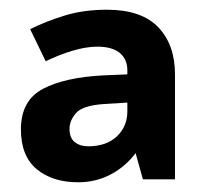

<svg xmlns="http://www.w3.org/2000/svg" viewBox="-20 -742 423 395"><path d="M200 -722Q271 -722 305.5 -686Q340 -650 340 -589V-373H274L259 -427Q238 -399 207.5 -383Q177 -367 141 -367Q88 -367 55.5 -394Q23 -421 23 -476Q23 -535 68 -559Q113 -583 194 -587L242 -589V-597Q242 -620 226.5 -633Q211 -646 180 -646Q158 -646 130.5 -638Q103 -630 74 -616L42 -682Q74 -698 113 -710Q152 -722 200 -722ZM194 -528Q150 -525 136.5 -509.5Q123 -494 123 -477Q123 -458 134 -449.5Q145 -441 161 -441Q199 -441 220.5 -461.5Q242 -482 242 -513V-531Z"/></svg>

Font: Noto Sans Canadian Aboriginal
Style: Regular
Weight: 400
Designer: Monotype Design Team, Typotheque's Kevin King
Foundry: Monotype Imaging Inc.
Version: Version 2.002